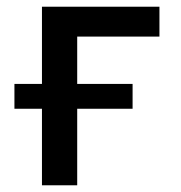

<svg xmlns="http://www.w3.org/2000/svg" viewBox="-20 -552 539 572"><path d="M455 -443H210V-302H375V-228H210V0H105V-228H23V-302H105V-532H455Z"/></svg>

Font: Manrope Medium
Style: Medium
Weight: 500
Designer: Mikhail Sharanda
Foundry: Mikhail Sharanda
Version: Version 4.000;hotconv 1.0.109;makeotfexe 2.5.65596